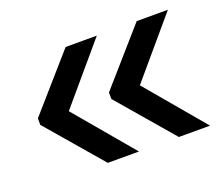

<svg xmlns="http://www.w3.org/2000/svg" viewBox="-77 -551 725 622"><g transform="rotate(-20 285.5 -240.0)"><path d="M382.5 -241.5 551.5 -41H444L280.5 -231.5V-254L444 -440.5H551.5ZM137.5 -241.5 306.5 -41H199L35.5 -231.5V-254L199 -440.5H306.5Z"/></g></svg>

Font: Anek Gurmukhi Medium SemiExpanded
Style: Regular
Weight: 500
Width: 6
Version: Version 1.003